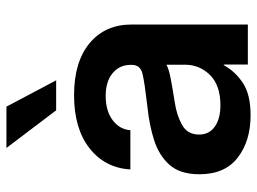

<svg xmlns="http://www.w3.org/2000/svg" viewBox="-119 -651 779 581"><g transform="rotate(-90 270.5 -360.5)"><path d="M211.9 8.3Q134.8 8.3 84.2 -30.5Q33.7 -69.3 33.7 -146.5Q33.7 -205.1 62.3 -237.1Q90.8 -269 137 -283.7Q183.1 -298.3 236.3 -303.7Q308.1 -312 336.4 -318.4Q364.7 -324.7 364.7 -351.1V-355Q364.7 -388.2 339.6 -409.2Q314.5 -430.2 270.5 -430.2Q225.6 -430.2 197.5 -409.2Q169.4 -388.2 167 -355.5H48.3Q52.7 -432.1 112.3 -479Q171.9 -525.9 272.9 -525.9Q373.5 -525.9 430.2 -479Q486.8 -432.1 486.8 -351.6V0H365.7V-72.8H363.8Q345.2 -38.6 310.1 -15.1Q274.9 8.3 211.9 8.3ZM242.2 -83Q302.7 -83 334 -114.5Q365.2 -146 365.2 -190.9V-246.6Q354 -239.3 321.8 -233.2Q289.6 -227.1 251.5 -221.2Q211.9 -215.3 182.9 -199Q153.8 -182.6 153.8 -147.5Q153.8 -117.2 177.7 -100.1Q201.7 -83 242.2 -83ZM227.1 -580.1 113.3 -730.5H238.3L317.9 -580.1Z"/></g></svg>

Font: Inter Display SemiBold
Style: Regular
Weight: 600
Designer: Rasmus Andersson
Foundry: rsms
Version: Version 4.001;git-9221beed3